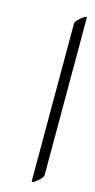

<svg xmlns="http://www.w3.org/2000/svg" viewBox="-95 -564 305 619"><g transform="rotate(15 57.5 -254.5)"><path d="M115.2 -6.3Q115.2 2 98.9 15.6Q82.5 29.3 80.1 24.9V-501.5Q80.1 -509.8 96.2 -523.4Q112.3 -537.1 115.2 -532.2Z"/></g></svg>

Font: ML-NILA03_NewLipi
Style: Regular
Weight: 400
Designer: CLT@C-DIT
Version: Version ML-NILA03_NewLipi 2.